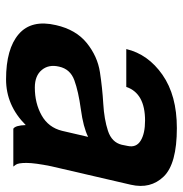

<svg xmlns="http://www.w3.org/2000/svg" viewBox="-5 -575 604 634"><g transform="rotate(90 297.0 -258.0)"><path d="M462 -378Q468 -406 444.5 -420.5Q421 -435 378 -435Q288 -435 267 -373H142Q159 -445 227 -492.5Q295 -540 403 -540Q521 -540 563 -496.5Q605 -453 590 -388L529 -125Q518 -71 518 -43.5Q518 -16 524 -8L530 0H405Q394 -7 393 -41Q328 24 242 24Q141 24 92.5 -18Q44 -60 63 -141Q78 -207 122 -242.5Q166 -278 218.5 -286Q271 -294 322.5 -297Q374 -300 412 -312.5Q450 -325 458 -358ZM412 -161 432 -247Q400 -231 341 -223Q282 -215 245 -201.5Q208 -188 200 -151Q192 -117 211 -94Q230 -71 269 -71Q321 -71 361 -93.5Q401 -116 412 -161Z"/></g></svg>

Font: Miedinger
Style: Bold-Italic
Weight: 700
Italic angle: -13°
Version: Version 001.000